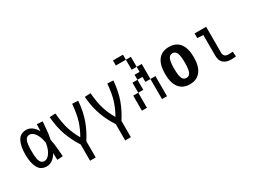

<svg xmlns="http://www.w3.org/2000/svg" viewBox="-54 -1254 2734 2070"><g transform="rotate(-30 1312.5 -219.0)"><path d="M189.5 7.8Q115.2 7.8 82.5 -53.2Q49.8 -114.3 49.8 -218.8Q49.8 -323.2 82.5 -384.3Q115.2 -445.3 189.5 -445.3Q226.6 -445.3 258.8 -422.9Q291 -400.4 317.4 -355.5L320.3 -440.4L390.6 -435.5L383.8 -348.6Q377.9 -272.5 365.2 -218.8Q377.9 -165 383.8 -88.9L390.6 -2L320.3 2.9L317.4 -82Q291 -37.1 258.8 -14.6Q226.6 7.8 189.5 7.8ZM194.3 -54.7Q230.5 -54.7 261.2 -96.7Q292 -138.7 305.7 -218.8Q292 -298.8 261.2 -340.8Q230.5 -382.8 194.3 -382.8Q158.2 -382.8 142.1 -346.7Q126 -310.5 126 -218.8Q126 -156.2 133.3 -120.6Q140.6 -85 155.8 -69.8Q170.9 -54.7 194.3 -54.7Z M621.1 -14.6Q560.5 -108.4 524.9 -207Q489.3 -305.7 478.5 -436.5L551.8 -440.4Q562.5 -317.4 586.9 -239.7Q611.3 -162.1 656.2 -84Q701.2 -162.1 725.6 -239.7Q750 -317.4 760.7 -440.4L834 -436.5Q823.2 -305.7 787.6 -207Q752 -108.4 691.4 -14.6V187.5H621.1Z M1058.6 -14.6Q998 -108.4 962.4 -207Q926.8 -305.7 916 -436.5L989.3 -440.4Q1000 -317.4 1024.4 -239.7Q1048.8 -162.1 1093.8 -84Q1138.7 -162.1 1163.1 -239.7Q1187.5 -317.4 1198.2 -440.4L1271.5 -436.5Q1260.7 -305.7 1225.1 -207Q1189.5 -108.4 1128.9 -14.6V187.5H1058.6Z M1437.5 -62.5V0H1375V-62.5ZM1437.5 -125V-62.5H1375V-125ZM1437.5 -187.5V-125H1375V-187.5ZM1500 -312.5V-250H1437.5V-312.5ZM1687.5 -125V-62.5H1625V-125ZM1687.5 -187.5V-125H1625V-187.5ZM1687.5 -250V-187.5H1625V-250ZM1625 -312.5V-250H1562.5V-312.5ZM1625 -375V-312.5H1562.5V-375ZM1437.5 -625V-562.5H1375V-625ZM1625 -437.5V-375H1562.5V-437.5ZM1562.5 -562.5V-500H1500V-562.5ZM1500 -625V-562.5H1437.5V-625ZM1562.5 -500V-437.5H1500V-500ZM1562.5 -375V-312.5H1500V-375ZM1500 -250V-187.5H1437.5V-250ZM1687.5 -62.5V0H1625V-62.5Z M1968.8 12.7Q1879.9 12.7 1834.5 -46.9Q1789.1 -106.4 1789.1 -218.8Q1789.1 -331.1 1834.5 -390.6Q1879.9 -450.2 1968.8 -450.2Q2057.6 -450.2 2103 -390.6Q2148.4 -331.1 2148.4 -219.7Q2148.4 -108.4 2102.1 -47.9Q2055.7 12.7 1968.8 12.7ZM1968.8 -65.4Q2004.9 -65.4 2020 -100.1Q2035.2 -134.8 2035.2 -218.3Q2035.2 -301.8 2020 -336.9Q2004.9 -372.1 1968.8 -372.1Q1932.6 -372.1 1917.5 -336.9Q1902.3 -301.8 1902.3 -218.8Q1902.3 -135.7 1917.5 -100.6Q1932.6 -65.4 1968.8 -65.4Z M2426.8 -437.5V-116.2Q2426.8 -88.9 2441.4 -73.7Q2456.1 -58.6 2488.3 -58.6Q2511.7 -58.6 2541 -61.5L2545.9 0Q2515.6 3.9 2485.4 3.9Q2426.8 3.9 2391.6 -25.4Q2356.4 -54.7 2356.4 -121.1V-375L2283.2 -379.9V-437.5Z"/></g></svg>

Font: Sudo Variable
Style: Regular
Weight: 400
Monospace: yes
Designer: Jens Kutilek
Foundry: Jens Kutilek
Version: Version 0.040